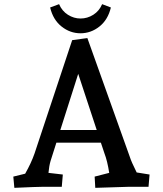

<svg xmlns="http://www.w3.org/2000/svg" viewBox="-20 -898 784 923"><path d="M44 -49 101 -63Q130 -114 146 -160L327 -705L400 -715L604 -144Q611 -121 637 -69L699 -59L694 0H598L438 5L435 -49L505 -67Q496 -125 482 -161L465 -212H251L223 -124Q216 -100 213 -67L282 -59L277 0H185Q159 0 49 5ZM445 -273 356 -543 270 -273ZM367 -809Q400 -809 428.5 -827Q457 -845 471 -878L513 -862Q499 -803 458 -770.5Q417 -738 367 -738Q317 -738 276 -770.5Q235 -803 221 -862L264 -878Q278 -845 306.5 -827Q335 -809 367 -809Z"/></svg>

Font: Andada Pro SemiBold
Style: Regular
Weight: 600
Designer: Carolina Giovagnoli
Foundry: Huerta Tipografica
Version: Version 3.005